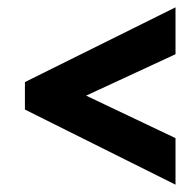

<svg xmlns="http://www.w3.org/2000/svg" viewBox="-20 -621 512 524"><path d="M48 -322V-397L459 -601V-473L215 -360L459 -244V-117Z"/></svg>

Font: Noto Sans Display Ex Bold Cond
Style: Italic
Weight: 800
Width: 3
Italic angle: -12°
Designer: Monotype Design team
Foundry: Monotype Imaging Inc.
Version: Version 1.000